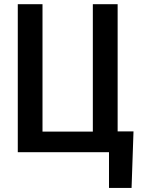

<svg xmlns="http://www.w3.org/2000/svg" viewBox="-20 -731 694 922"><path d="M621.1 -100.1 611.8 171.4H503.4V0H450.7V-100.1ZM65.4 0V-710.9H184.1V-99.1H425.8V-710.9H544.9V0Z"/></svg>

Font: Roboto Condensed Medium
Style: Regular
Weight: 500
Designer: Christian Robertson
Foundry: Google
Version: Version 3.0